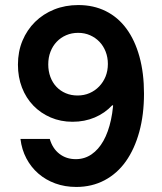

<svg xmlns="http://www.w3.org/2000/svg" viewBox="-20 -730 640 760"><path d="M418 -465Q425 -433 427.5 -413Q430 -393 430 -365Q430 -305 419.3 -255.9Q408.7 -206.8 389.3 -172.4Q370 -138 342.3 -119Q314.6 -100 280 -100Q242.5 -100 215.3 -121Q188 -142 177 -180H61Q66 -138 84.5 -102.9Q103 -67.9 131.9 -42.9Q160.8 -17.8 198.9 -3.9Q237 10 282 10Q343.8 10 393.9 -16.5Q444 -43 478.3 -91.5Q512.6 -140 531.3 -208Q550 -276 550 -359.3Q550 -440.6 532 -505.8Q514 -571 480.5 -616.5Q447 -662 398.7 -686Q350.5 -710 290 -710Q238.3 -710 194.6 -692.5Q151 -675 119 -643.5Q87 -612 69 -569Q51 -526 51 -474Q51 -424.6 67 -383.3Q83 -342 112 -312Q141 -282 180.6 -265Q220.3 -248 267 -248Q315 -248 355 -265Q395 -282 424 -313H500L468 -373ZM407 -476.9Q407 -450 398 -427.4Q388.9 -404.9 372.7 -388Q356.4 -371 334.7 -361.5Q313 -352 286.9 -352Q261.5 -352 240.3 -361Q219 -370 203.5 -386.3Q188 -402.6 179.5 -425.4Q171 -448.2 171 -475Q171 -502.5 179.8 -525.2Q188.6 -548 204.4 -564.6Q220.2 -581.2 241.9 -590.6Q263.6 -600 289.3 -600Q315 -600 336.5 -590.5Q358 -581 373.7 -564.6Q389.4 -548.2 398.2 -525.6Q407 -503 407 -476.9Z"/></svg>

Font: CommitMonoV143 ExtLt
Style: Regular
Weight: 200
Monospace: yes
Designer: Eigil Nikolajsen
Foundry: Eigil Nikolajsen
Version: Version 1.143